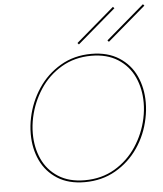

<svg xmlns="http://www.w3.org/2000/svg" viewBox="-60 -951 857 1008"><g transform="rotate(-5 369.0 -447.0)"><path d="M371 -726 573 -899 580 -891 378 -718ZM529 -726 731 -899 738 -891 536 -718ZM85 -271Q85 -314 94 -357Q111 -439 157 -508.5Q203 -578 275 -620.5Q347 -663 438 -663Q524 -663 583.5 -625Q643 -587 672 -524Q701 -461 701 -385Q701 -342 692 -300Q675 -216 628 -147Q581 -78 509 -36.5Q437 5 346 5Q261 5 202.5 -32Q144 -69 114.5 -131.5Q85 -194 85 -271ZM681 -301Q690 -343 690 -384Q690 -458 662 -519Q634 -580 577 -616.5Q520 -653 437 -653Q349 -653 279.5 -612Q210 -571 166 -503.5Q122 -436 105 -357Q96 -315 96 -273Q96 -199 123.5 -138.5Q151 -78 207.5 -41.5Q264 -5 347 -5Q436 -5 505.5 -46Q575 -87 619.5 -154.5Q664 -222 681 -301Z"/></g></svg>

Font: Ysabeau Infant Hairline
Style: Italic
Weight: 100
Italic angle: -12°
Designer: Christian Thalmann (Catharsis Fonts)
Version: Version 0.003